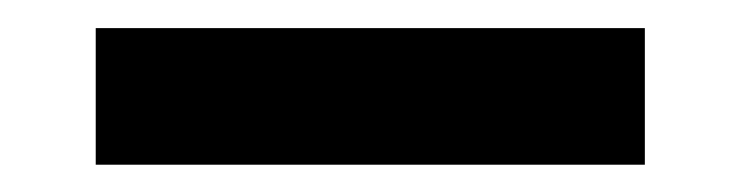

<svg xmlns="http://www.w3.org/2000/svg" viewBox="-20 44 540 140"><path d="M49.8 164.1V64.5H450.2V164.1Z"/></svg>

Font: GenEi Gothic M Heavy
Style: Regular
Weight: 800
Designer: o_tamon (Modified); [Source Han Sans]
Ryoko NISHIZUKA  (kana & ideographs); Paul D. Hunt (Latin, Greek & Cyrillic); Wenl
Version: Version 1.1a;Original Version 1.004